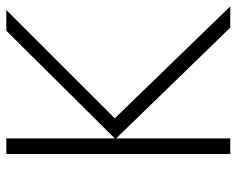

<svg xmlns="http://www.w3.org/2000/svg" viewBox="-91 -663 754 612"><g transform="rotate(-90 286.0 -357.0)"><path d="M101.1 0V-713.9H150.9V-368.2L494.1 -713.9H560.1L214.8 -368.2L571.8 0H503.9L150.9 -363.8V0Z"/></g></svg>

Font: Open Sans Light
Style: Regular
Weight: 300
Foundry: Ascender Corporation
Version: Version 1.10